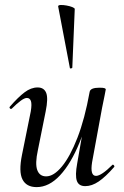

<svg xmlns="http://www.w3.org/2000/svg" viewBox="-20 -753 508 786"><path d="M130 13Q88 13 72 -18.5Q56 -50 70 -119L106 -297Q111 -327 106.5 -339.5Q102 -352 90 -352Q80 -352 64 -340Q48 -328 29 -309Q25 -305 21 -309Q17 -313 21 -317Q54 -355 80.5 -375Q107 -395 134 -395Q160 -395 169 -373Q178 -351 167 -297L135 -138Q123 -83 132.5 -57Q142 -31 169 -31Q200 -31 233.5 -71.5Q267 -112 297 -189Q327 -266 347 -377L361 -376Q342 -259 306.5 -171.5Q271 -84 226 -35.5Q181 13 130 13ZM329 9Q302 9 294.5 -13Q287 -35 296 -84L347 -377Q350 -394 387 -394Q403 -394 408 -392Q413 -390 413 -387Q413 -384 408 -361Q403 -338 398 -312L357 -89Q348 -33 373 -33Q384 -33 401 -44.5Q418 -56 439 -77Q442 -81 446 -76.5Q450 -72 447 -69Q412 -29 384 -10Q356 9 329 9ZM266 -475 218 -727Q218 -732 228 -732.5Q238 -733 252 -730.5Q266 -728 276 -724Q286 -720 286 -716L276 -476Q276 -474 271 -473Q266 -472 266 -475Z"/></svg>

Font: Cormorant Medium
Style: Italic
Weight: 500
Italic angle: -10°
Designer: Christian Thalmann (Catharsis Fonts)
Foundry: Catharsis Fonts
Version: Version 4.000